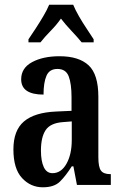

<svg xmlns="http://www.w3.org/2000/svg" viewBox="-20 -786 519 816"><path d="M162 10Q110 10 73.5 -29.5Q37 -69 37 -151Q37 -232 82 -270Q127 -308 218 -312L284 -315V-373Q284 -430 272 -461.5Q260 -493 224 -493Q190 -493 177.5 -464Q165 -435 165 -384Q70 -384 70 -449Q70 -497 116.5 -522Q163 -547 233 -547Q315 -547 356.5 -508.5Q398 -470 398 -375V-118Q398 -76 409 -61Q420 -46 448 -46H451V0H307L292 -79H285Q259 -38 234.5 -14Q210 10 162 10ZM203 -50Q240 -50 262.5 -90Q285 -130 285 -191V-270L247 -267Q194 -263 174 -233Q154 -203 154 -146Q154 -102 166 -76Q178 -50 203 -50ZM101 -619Q114 -638 131 -664Q148 -690 164 -717Q180 -744 189 -766H291Q300 -744 315.5 -717Q331 -690 348.5 -664Q366 -638 378 -619V-606H327Q311 -626 284.5 -654Q258 -682 239 -707Q221 -681 195.5 -655Q170 -629 152 -606H101Z"/></svg>

Font: Noto Serif Devanagari ExtraCondensed SemiBold
Style: Regular
Weight: 600
Width: 2
Designer: Universal Thirst, Indian Type Foundry and the Monotype Design Team
Foundry: Monotype Imaging Inc.
Version: Version 2.004; ttfautohint (v1.8.4.7-5d5b)